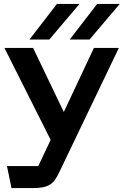

<svg xmlns="http://www.w3.org/2000/svg" viewBox="-20 -744 630 978"><path d="M38.5 214 15.5 102H175Q175 102 175 102Q175 102 175 102L238 -31.5L2.5 -500H148.5L305 -173.5L458.5 -500H585.5L281 135Q270 158 258.8 173.2Q247.5 188.5 232.5 197.5Q217.5 206.5 197.2 210.2Q177 214 149 214ZM130 -542.5 270 -724H385L231 -542.5ZM335 -542.5 475 -724H590L436 -542.5Z"/></svg>

Font: Science Gothic
Style: Regular
Weight: 400
Designer: Thomas Phinney, Vassil Kateliev, Brandon Buerkle
Foundry: Font Detective LLC
Version: Version 1.018